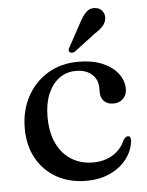

<svg xmlns="http://www.w3.org/2000/svg" viewBox="-51 -732 603 786"><g transform="rotate(-5 250.0 -339.0)"><path d="M466 -348.5Q466 -325.5 450.8 -309.8Q435.5 -294 410 -294Q385.5 -294 371.8 -308.2Q358 -322.5 358 -346V-362.5Q358 -397.5 333.8 -419Q309.5 -440.5 267.5 -440.5Q229.5 -440.5 199.8 -418.8Q170 -397 153.2 -357Q136.5 -317 136.5 -263.5Q136.5 -198 158.5 -152.8Q180.5 -107.5 219 -84.2Q257.5 -61 306.5 -61Q354 -61 388.8 -83Q423.5 -105 438.5 -142Q444.5 -149.5 448.5 -152.5Q452.5 -155.5 457.5 -155.5Q464 -155.5 466.5 -150.2Q469 -145 469 -137.5Q465 -96 439 -62Q413 -28 370.2 -8.2Q327.5 11.5 273 11.5Q204 11.5 151.5 -17.8Q99 -47 69.2 -100Q39.5 -153 39.5 -224.5Q39.5 -296 69.8 -353Q100 -410 154.5 -443.5Q209 -477 282 -477Q339 -477 380.2 -459.5Q421.5 -442 443.8 -412.5Q466 -383 466 -348.5ZM303 -635Q317 -662 332.2 -677.2Q347.5 -692.5 369.5 -690Q389.5 -688 399.2 -674Q409 -660 407 -644.5Q405 -626.5 392.8 -613Q380.5 -599.5 359 -586L270.5 -519Q265.5 -516.5 259.8 -516Q254 -515.5 250 -519.5Q245.5 -523.5 246.5 -528.5Q247.5 -533.5 250.5 -538.5Z"/></g></svg>

Font: Fraunces 28pt
Style: Regular
Weight: 400
Version: Version 1.000;[b76b70a41]